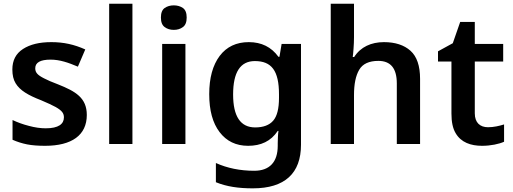

<svg xmlns="http://www.w3.org/2000/svg" viewBox="-20 -780 2778 1040"><path d="M450.2 -157.2C450.2 -250 389.6 -285.2 293.9 -323.2C261.2 -335.4 236.3 -346.2 218.8 -355.5C183.1 -373.5 170.9 -387.2 170.9 -410.2C170.9 -441.4 198.7 -457 253.9 -457C304.7 -457 351.1 -440.4 401.9 -418.9L441.9 -512.2C381.8 -539.1 324.7 -551.8 257.8 -551.8C193.8 -551.8 143.1 -539.6 104.5 -514.6C65.9 -489.7 46.9 -452.6 46.9 -403.8C46.9 -373 52.7 -348.1 64.5 -329.1C87.9 -290 133.3 -263.7 203.1 -236.8C237.8 -222.2 263.7 -210 281.7 -200.2C316.9 -180.2 326.2 -165.5 326.2 -144C326.2 -108.4 296.9 -85 228 -85C199.2 -85 168.9 -89.4 136.7 -98.1C104 -106.4 74.7 -117.2 47.9 -129.9V-22.9C73.2 -11.7 99.6 -3.4 126.5 2C153.3 7.3 186 9.8 224.1 9.8C369.1 9.8 450.2 -47.9 450.2 -157.2Z M697.3 -759.8H571.3V0H697.3Z M921.4 -751C902.3 -751 885.7 -746.1 872.1 -736.8C858.4 -727.1 851.6 -710 851.6 -685.1C851.6 -660.2 858.4 -643.1 872.1 -633.3C885.7 -623 902.3 -618.2 921.4 -618.2C940.4 -618.2 957 -623 970.7 -633.3C984.4 -643.1 991.2 -660.2 991.2 -685.1C991.2 -710 984.4 -727.1 970.7 -736.8C957 -746.1 940.4 -751 921.4 -751ZM858.4 -542V0H984.4V-542Z M1327.6 -551.8C1260.3 -551.8 1207.5 -526.9 1169.9 -477.1C1132.3 -426.8 1113.3 -357.9 1113.3 -270C1113.3 -182.1 1131.8 -113.8 1169.4 -64.5C1207 -15.1 1258.3 9.8 1324.2 9.8C1392.6 9.8 1447.3 -14.6 1484.4 -70.8H1488.3C1485.8 -55.2 1484.4 -23.9 1484.4 -3.9V9.8C1484.4 98.1 1439.9 145 1357.4 145C1280.8 145 1211.4 130.9 1149.4 103V207C1208 231 1272 240.2 1349.6 240.2C1522.9 240.2 1610.4 158.7 1610.4 3.9V-542H1505.4L1493.7 -472.2H1488.3C1449.7 -525.4 1396.5 -551.8 1327.6 -551.8ZM1360.4 -449.2C1450.7 -449.2 1491.2 -397.5 1491.2 -269V-250C1491.2 -191.9 1481 -150.9 1460 -126.5C1439 -102.1 1406.2 -89.8 1362.3 -89.8C1282.7 -89.8 1242.7 -149.4 1242.7 -268.1C1242.7 -388.7 1281.7 -449.2 1360.4 -449.2Z M1897.5 -759.8H1771.5V0H1897.5V-265.1C1897.5 -324.2 1906.7 -370.1 1925.8 -402.3C1944.3 -434.1 1979 -450.2 2029.3 -450.2C2096.2 -450.2 2129.4 -409.7 2129.4 -328.1V0H2255.4V-353C2255.4 -422.9 2238.3 -473.6 2203.6 -504.9C2168.9 -536.1 2120.6 -551.8 2059.6 -551.8C1991.2 -551.8 1933.1 -525.9 1898.4 -471.2H1890.6C1892.1 -481 1893.6 -496.1 1895 -516.6C1896.5 -536.6 1897.5 -557.6 1897.5 -579.1Z M2623.5 -90.8C2580.6 -90.8 2551.8 -115.2 2551.8 -166V-446.8H2705.6V-542H2551.8V-661.1H2472.7L2432.6 -545.9L2352.5 -502V-446.8H2425.3V-165C2425.3 -119.6 2432.6 -84.5 2447.8 -59.1C2477.1 -8.3 2530.3 9.8 2591.3 9.8C2638.2 9.8 2683.6 0 2710.4 -12.2V-106C2685.1 -98.1 2654.3 -90.8 2623.5 -90.8Z"/></svg>

Font: Noto Reveo Sans
Style: Regular
Weight: 600
Designer: Monotype Design Team
Foundry: Monotype Imaging Inc.
Version: Version 2.007